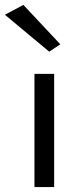

<svg xmlns="http://www.w3.org/2000/svg" viewBox="-50 -760 330 780"><path d="M90 -460V0H170V-460ZM-30 -700 150 -550 195 -580 45 -740Z"/></svg>

Font: Glinicke Jost Regular
Style: Regular
Weight: 400
Version: Version 3.710